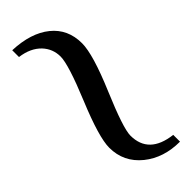

<svg xmlns="http://www.w3.org/2000/svg" viewBox="-4 -546 557 557"><g transform="rotate(45 274.5 -267.5)"><path d="M540.5 -346.2Q540.5 -279.8 504.4 -234.9Q466.8 -188.5 407.7 -188.5Q365.2 -188.5 259.5 -232.2Q153.8 -275.9 121.1 -275.9Q89.4 -275.9 66.4 -254.4Q42 -231 36.6 -189.5H8.8Q11.7 -263.2 45.7 -305.2Q79.6 -347.2 137.7 -347.2Q183.1 -347.2 289.8 -302Q396.5 -256.8 426.3 -256.8Q502 -256.8 512.7 -346.2Z"/></g></svg>

Font: Dai Banna SIL Book
Style: BoldOblique
Weight: 700
Italic angle: -11°
Designer: Victor Gaultney
Foundry: SIL International
Version: Version 2.000